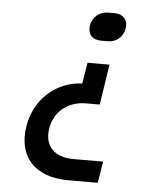

<svg xmlns="http://www.w3.org/2000/svg" viewBox="-53 -601 705 828"><g transform="rotate(5 300.0 -187.5)"><path d="M361 -432H391C428 -432 457 -457 463 -494C469 -530 447 -555 411 -555H381C344 -555 314 -529 308 -493C303 -457 322 -432 361 -432ZM271 180H401L416 87H285C204 87 160 39 172 -35C184 -109 242 -157 322 -157H380L407 -332H312L297 -241C182 -236 91 -152 73 -35C52 96 129 180 271 180Z"/></g></svg>

Font: JetBrains Mono Medium
Style: Italic
Weight: 436
Italic angle: -9°
Monospace: yes
Designer: Philipp Nurullin, Konstantin Bulenkov
Foundry: JetBrains
Version: Version 2.305